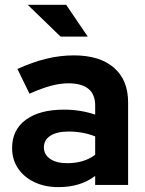

<svg xmlns="http://www.w3.org/2000/svg" viewBox="-20 -758 595 787"><path d="M219.6 9Q163.9 9 120.9 -11.4Q78 -31.9 53.8 -68Q29.6 -104.2 29.6 -151.3Q29.6 -225.9 86.1 -267.2Q142.6 -308.6 242.4 -308.6Q309.8 -308.6 370.1 -288.2V-325.6Q370.1 -416.5 260 -416.5Q227.3 -416.5 189.1 -406.4Q150.9 -396.2 100.9 -374L51.4 -475.3Q113.3 -503.5 169.6 -517.2Q226 -531 282.8 -531Q388.5 -531 446.8 -480.7Q505.1 -430.3 505.1 -338.4V0H370.1V-36.8Q337.6 -12.8 300.6 -1.9Q263.7 9 219.6 9ZM159.9 -154Q159.9 -124.2 185.8 -106.6Q211.6 -89.1 255.5 -89.1Q324.3 -89.1 370.1 -123.5V-198.9Q320.4 -218.8 260.2 -218.8Q213.1 -218.8 186.5 -201.6Q159.9 -184.4 159.9 -154ZM228.3 -607.9 93.8 -738.2H251.3L339.8 -607.9Z"/></svg>

Font: Red Hat Display VF
Style: Regular
Weight: 300
Designer: Pentagram, MCKL
Foundry: Pentagram, MCKL
Version: Version 1.023